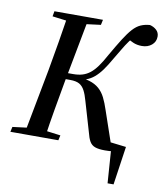

<svg xmlns="http://www.w3.org/2000/svg" viewBox="-99 -755 860 1009"><g transform="rotate(10 331.5 -251.0)"><path d="M493 0 496 -40 606 -27 576 178H544L530 -21L566 0ZM401 -68 354 -228Q345 -261 334 -282Q323 -303 305.5 -313Q288 -323 256 -323H183L189 -356H266Q294 -356 315.5 -362.5Q337 -369 355.5 -383.5Q374 -398 392.5 -423.5Q411 -449 432 -488Q463 -542 486 -578.5Q509 -615 529 -637Q549 -659 570.5 -668.5Q592 -678 619 -680Q640 -675 654.5 -661.5Q669 -648 669 -627Q669 -599 648 -581.5Q627 -564 596 -564Q569 -564 548 -573.5Q527 -583 515 -591L557 -615Q539 -595 523.5 -573.5Q508 -552 493.5 -527Q479 -502 460 -471Q439 -434 420.5 -408.5Q402 -383 382 -366Q362 -349 337.5 -340.5Q313 -332 280 -329L278 -345Q325 -345 356 -335.5Q387 -326 407.5 -308Q428 -290 441.5 -263Q455 -236 467 -199L528 -21L477 -40L589 -27L584 0Q564 5 543.5 7.5Q523 10 500 10Q466 10 447 3Q428 -4 418 -21.5Q408 -39 401 -68ZM-6 0 0 -27 111 -41H148L256 -27L250 0ZM68 0 135 -353Q149 -430 162 -508.5Q175 -587 187 -664H297L230 -310Q216 -232 202.5 -154.5Q189 -77 178 0ZM107 -636 112 -664H371L365 -636L255 -622H217Z"/></g></svg>

Font: Source Serif 4 48pt SemiBold
Style: Italic
Weight: 600
Italic angle: -12°
Designer: Frank Grießhammer
Foundry: Adobe Systems Incorporated
Version: Version 4.004;hotconv 1.0.116;makeotfexe 2.5.65601